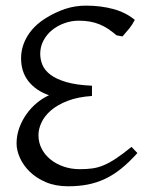

<svg xmlns="http://www.w3.org/2000/svg" viewBox="-20 -650 549 685"><path d="M470.2 -104Q440.4 -70.8 412.1 -48.1Q383.8 -25.4 354 -11.5Q324.2 2.4 292.2 8.5Q260.3 14.6 223.1 14.6Q178.2 14.6 143.8 0Q109.4 -14.6 86.2 -37.4Q63 -60.1 51 -86.9Q39.1 -113.8 39.1 -138.2Q39.1 -166.5 48.6 -193.1Q58.1 -219.7 74.2 -242.4Q90.3 -265.1 111.1 -282.5Q131.8 -299.8 154.8 -310.1Q107.9 -326.7 81.5 -360.1Q55.2 -393.6 55.2 -441.9Q55.2 -484.4 78.6 -522.5Q102.1 -560.5 146 -586.9Q177.7 -606.4 212.6 -618.2Q247.6 -629.9 287.1 -629.9Q339.8 -629.9 384.5 -617.7Q429.2 -605.5 460.9 -579.1Q452.6 -562.5 441.2 -548.3Q429.7 -534.2 417 -520L396 -523.9Q380.4 -537.1 365.7 -546.9Q351.1 -556.6 335 -563.2Q318.8 -569.8 300.8 -573Q282.7 -576.2 261.2 -576.2Q234.4 -576.2 209.5 -567.1Q184.6 -558.1 165.5 -542.5Q146.5 -526.9 135 -505.1Q123.5 -483.4 123.5 -458Q123.5 -438 131.3 -418.7Q139.2 -399.4 159.9 -383.5Q180.7 -367.7 216.6 -357.2Q252.4 -346.7 308.1 -344.2V-307.6Q257.8 -304.2 221.7 -290.3Q185.5 -276.4 162.4 -256.6Q139.2 -236.8 128.2 -213.4Q117.2 -189.9 117.2 -168Q117.2 -141.6 128.7 -119.4Q140.1 -97.2 160.2 -81.1Q180.2 -64.9 207 -55.7Q233.9 -46.4 265.1 -46.4Q289.1 -46.4 309.1 -49.1Q329.1 -51.8 349.6 -60.3Q370.1 -68.8 393.8 -84.5Q417.5 -100.1 449.2 -126Z"/></svg>

Font: Gentium Plus
Style: Regular
Weight: 400
Designer: J. Victor Gaultney, Annie Olsen, Iska Routamaa
Foundry: SIL International
Version: Version 1.510